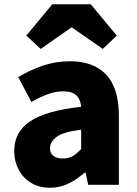

<svg xmlns="http://www.w3.org/2000/svg" viewBox="-20 -872 646 906"><path d="M216 14Q164 14 126 -9.5Q88 -33 67.5 -72.5Q47 -112 47 -159Q47 -249 122 -299.5Q197 -350 363 -368Q360 -403 340.5 -422Q321 -441 277 -441Q243 -441 207 -428Q171 -415 128 -391L66 -508Q122 -542 183 -562.5Q244 -583 311 -583Q421 -583 481 -520Q541 -457 541 -323V0H396L384 -57H379Q344 -26 303.5 -6Q263 14 216 14ZM277 -124Q304 -124 324 -136Q344 -148 363 -169V-260Q280 -250 248 -226.5Q216 -203 216 -173Q216 -148 232.5 -136Q249 -124 277 -124ZM104 -704 227 -852H408L531 -704L465 -641L320 -742H316L172 -641Z"/></svg>

Font: Source Han Sans CN Heavy
Style: Regular
Weight: 900
Designer: Ryoko NISHIZUKA 西塚涼子 (kana, bopomofo & ideographs); Paul D. Hunt (Latin, Greek & Cyrillic); Sandoll Communications 산돌커뮤니
Foundry: Adobe
Version: Version 2.000;hotconv 1.0.107;makeotfexe 2.5.65593